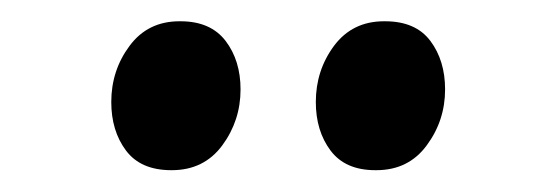

<svg xmlns="http://www.w3.org/2000/svg" viewBox="-20 -764 510 176"><path d="M137 -608Q109 -608 95.5 -626Q82 -644 82 -670.5Q82 -699.5 98.8 -722Q115.5 -744.5 144.5 -744.5H145.5Q173 -744.5 186.8 -726.5Q200.5 -708.5 200.5 -682Q200.5 -653.5 183.8 -630.8Q167 -608 137.5 -608ZM324 -608Q296.5 -608 283 -626Q269.5 -644 269.5 -670.5Q269.5 -699.5 286.2 -722Q303 -744.5 332 -744.5H333Q361 -744.5 374.5 -726.5Q388 -708.5 388 -682Q388 -653.5 371.2 -630.8Q354.5 -608 325 -608Z"/></svg>

Font: Merriweather 96pt Medium
Style: Regular
Weight: 500
Version: Version 2.100